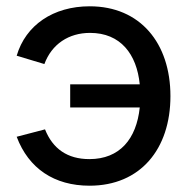

<svg xmlns="http://www.w3.org/2000/svg" viewBox="-20 -575 602 610"><path d="M264.5 15C426 15 521.5 -101.5 521.5 -269.5C521.5 -438.5 425 -555 265 -555C149 -555 61.5 -495 33 -398L121 -371.5C144.5 -435 198.5 -470.5 266 -470.5C363 -470.5 414.5 -403 424 -307H203V-233.5H424C413.5 -133.5 360.5 -69.5 264 -69.5C194 -69.5 147.5 -102.5 123 -164L33 -140.5C71 -39.5 152.5 15 264.5 15Z"/></svg>

Font: Eudonet Medium
Style: Regular
Weight: 500
Designer: Mikhail Sharanda
Foundry: Mikhail Sharanda
Version: Version 4.503;Glyphs 3.1.2 (3151)